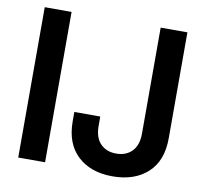

<svg xmlns="http://www.w3.org/2000/svg" viewBox="-81 -816 977 915"><g transform="rotate(10 407.5 -359.0)"><path d="M192.9 -727.5V0H63V-727.5ZM520 10.3Q414.6 10.3 351.6 -48.3Q288.6 -106.9 288.6 -215.8V-260.3H414.1V-214.8Q414.1 -158.7 442.6 -129.2Q471.2 -99.6 519 -99.6Q566.9 -99.6 595.5 -129.2Q624 -158.7 624 -214.8V-727.5H753.4V-214.4Q753.4 -106 690.2 -47.9Q627 10.3 520 10.3Z"/></g></svg>

Font: Inter 28pt SemiBold
Style: Regular
Weight: 600
Designer: Rasmus Andersson
Foundry: rsms
Version: Version 4.001;git-66647c0bb